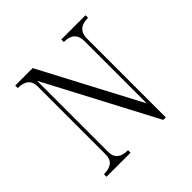

<svg xmlns="http://www.w3.org/2000/svg" viewBox="-156 -825 898 898"><g transform="rotate(-45 293.0 -376.0)"><path d="M148.4 -150.4Q148.4 -90.8 219.7 -90.8V-74.2H60.5V-90.8Q131.8 -90.8 131.8 -150.4V-599.6Q131.8 -661.1 60.5 -661.1V-677.7H175.8L436.5 -183.6V-595.7Q436.5 -661.1 365.2 -661.1V-677.7H525.4V-661.1Q453.1 -661.1 453.1 -595.7V-74.2H436.5L148.4 -621.1Z"/></g></svg>

Font: BabelStone Tangut Wenhai
Style: Regular
Weight: 400
Designer: Andrew West
Foundry: BabelStone
Version: Version 1.002 May 21, 2016